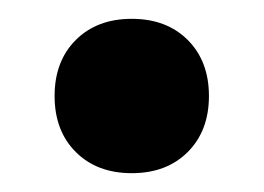

<svg xmlns="http://www.w3.org/2000/svg" viewBox="-20 -174 280 204"><path d="M38 -72Q38 -109 60.5 -131.5Q83 -154 120 -154Q157 -154 179.5 -131.5Q202 -109 202 -72Q202 -35 179.5 -12.5Q157 10 120 10Q83 10 60.5 -12.5Q38 -35 38 -72Z"/></svg>

Font: Stavian Bold
Style: Bold
Weight: 700
Version: Version 1.000; ttfautohint (v1.6)